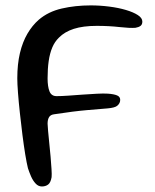

<svg xmlns="http://www.w3.org/2000/svg" viewBox="-20 -658 559 694"><path d="M131.5 16Q118.5 16 108.8 5.5Q99 -5 92.2 -20.5Q85.5 -36 81 -50Q76.5 -68 71.2 -100Q66 -132 61 -171.2Q56 -210.5 51.8 -250Q47.5 -289.5 45 -322.8Q42.5 -356 42.5 -375Q42.5 -426 52 -466Q61.5 -506 79 -536Q96.5 -566 120 -586.5Q154.5 -616 203.2 -627.2Q252 -638.5 308 -638.5Q341.5 -638.5 374.8 -634.2Q408 -630 435 -622Q462 -614 478.2 -603.5Q494.5 -593 494.5 -580Q494.5 -569.5 488 -564.5Q481.5 -559.5 469.5 -557.5Q449 -556 411.8 -560.2Q374.5 -564.5 329.5 -564.5Q280.5 -564.5 247 -553.8Q213.5 -543 193 -522Q177.5 -507 168.8 -486Q160 -465 156 -437.2Q152 -409.5 152 -374.5Q152 -359.5 153.8 -347.8Q155.5 -336 159 -327.5Q162.5 -319 168.8 -314.8Q175 -310.5 184.5 -310.5Q201 -310.5 226 -312.2Q251 -314 278.5 -316Q306 -318 330.2 -319.2Q354.5 -320.5 369.5 -319.5Q391.5 -318 403 -313.2Q414.5 -308.5 414.5 -297Q414.5 -291 411.8 -285.5Q409 -280 403.5 -275.5Q395 -268.5 368.8 -266.2Q342.5 -264 295 -260Q247.5 -256 176 -245Q163 -243.5 157.5 -234.8Q152 -226 152 -211Q152 -204 153.8 -185Q155.5 -166 158 -141.5Q160.5 -117 162.8 -92Q165 -67 166.2 -47Q167.5 -27 166.5 -17.5Q163 2.5 153.8 9.2Q144.5 16 131.5 16Z"/></svg>

Font: Gluten Thin Light
Style: Regular
Weight: 300
Version: Version 1.300